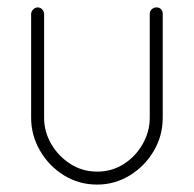

<svg xmlns="http://www.w3.org/2000/svg" viewBox="-20 -492 523 518"><path d="M242 6Q193 6 152.5 -19Q112 -44 88 -85.5Q64 -127 64 -174V-454Q64 -461 69.5 -466.5Q75 -472 82 -472Q89 -472 94 -466.5Q99 -461 99 -454V-174Q99 -137 118 -104Q137 -71 169.5 -50Q202 -29 242 -29Q282 -29 314 -49.5Q346 -70 365 -103.5Q384 -137 384 -174V-455Q384 -462 389.5 -467Q395 -472 402 -472Q410 -472 414.5 -467Q419 -462 419 -455V-174Q419 -126 395 -85Q371 -44 330.5 -19Q290 6 242 6Z"/></svg>

Font: Dosis ExtraLight
Style: Regular
Weight: 250
Designer: EdgarTolentino, PabloImpallari, IginoMarini
Foundry: EdgarTolentino, PabloImpallari, IginoMarini
Version: Version 3.001; ttfautohint (v1.8.2)